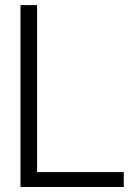

<svg xmlns="http://www.w3.org/2000/svg" viewBox="-20 -748 531 768"><path d="M62 0H475.1V-59.6H128.4V-727.5H62Z"/></svg>

Font: Guggenheim Sans Display Light
Style: Regular
Weight: 300
Designer: Modified by Tom Baber under direction of Pentagram Design 2023
Foundry: rsms
Version: Version 1.001;Glyphs 3.1.2 (3151)